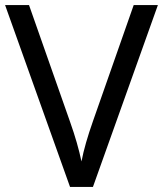

<svg xmlns="http://www.w3.org/2000/svg" viewBox="-20 -734 640 754"><path d="M600 -714H505L345 -258C324 -198 309 -147 300 -100C290 -147 276 -197 255 -256L94 -714H0L255 0H345Z"/></svg>

Font: Noto Sans Bengali
Style: Regular
Weight: 400
Designer: Jelle Bosma - Monotype Design Team
Foundry: Monotype Imaging Inc.
Version: Version 2.003